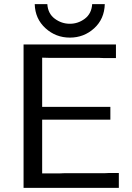

<svg xmlns="http://www.w3.org/2000/svg" viewBox="-20 -909 637 929"><path d="M94 0V-694H541V-628H484L459 -629H219L184 -630V-392H514V-330H184V-70H269L293 -71H487L509 -72H555V0ZM148 -889H209Q212 -843 245 -818.5Q278 -794 318 -794Q358 -794 390.5 -818.5Q423 -843 426 -889H487Q485 -817 435.5 -772Q386 -727 318 -727Q250 -727 200 -772.5Q150 -818 148 -889Z"/></svg>

Font: CMU Sans Serif
Style: Medium
Weight: 500
Version: Version 0.7.0